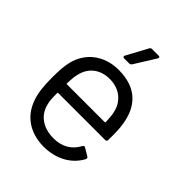

<svg xmlns="http://www.w3.org/2000/svg" viewBox="-201 -813 934 934"><g transform="rotate(45 266.0 -345.5)"><path d="M343 -700H297C292 -700 287 -698 285 -693L226 -584C222 -577 226 -572 233 -572H269C274 -572 278 -575 281 -579L349 -688C353 -695 351 -700 343 -700ZM455 -338C440 -446 379 -514 254 -514C155 -514 83 -457 61 -371C53 -340 51 -304 51 -255C51 -199 56 -154 70 -117C98 -40 162 7 258 9C346 9 415 -31 448 -94C451 -100 449 -105 444 -108L405 -131C399 -135 395 -133 391 -127C367 -81 324 -53 264 -54C190 -54 141 -93 128 -151C123 -166 122 -191 122 -222C122 -225 124 -226 126 -226H449C455 -226 459 -230 459 -236C460 -286 459 -311 455 -338ZM254 -452C323 -452 369 -412 382 -354C386 -341 388 -317 389 -290C389 -287 387 -286 385 -286H126C124 -286 122 -287 122 -290C123 -317 125 -341 130 -358C143 -413 187 -452 254 -452Z"/></g></svg>

Font: Elastic
Style: elastic
Weight: 400
Designer: Jeremy Tribby
Foundry: Tribby Type
Version: Version 1.422;hotconv 1.0.109;makeotfexe 2.5.65596